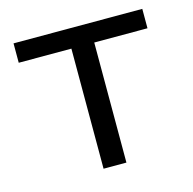

<svg xmlns="http://www.w3.org/2000/svg" viewBox="-79 -561 644 641"><g transform="rotate(-15 243.5 -241.0)"><path d="M203 0V-415H21V-482H466V-415H282V0Z"/></g></svg>

Font: Cantarell
Style: Regular
Weight: 400
Designer: Dave Crossland, Nikolaus Waxweiler, Florian Fecher, Jacques Le Bailly, Eben Sorkin, Alexei Vanyashin, Alexios Zavras, Em
Version: Version 0.303